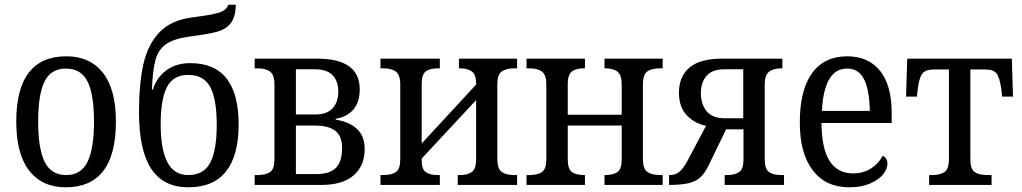

<svg xmlns="http://www.w3.org/2000/svg" viewBox="-20 -785 4337 815"><path d="M49 -269Q49 -546 262 -546Q362 -546 417 -476Q472 -406 472 -269Q472 10 259 10Q159 10 104 -60.5Q49 -131 49 -269ZM379 -269Q379 -384 351.5 -439Q324 -494 260 -494Q196 -494 169 -439Q142 -384 142 -269Q142 -154 169.5 -98Q197 -42 261 -42Q324 -42 351.5 -98Q379 -154 379 -269Z M570 -308Q570 -429 588.5 -512Q607 -595 656 -647Q705 -699 795 -711Q874 -721 908 -731Q942 -741 949 -765H981Q980 -712 959 -686Q938 -660 900.5 -650Q863 -640 786 -630Q719 -621 686 -598.5Q653 -576 640.5 -532.5Q628 -489 625 -405H629Q644 -455 685.5 -486Q727 -517 788 -517Q993 -517 993 -256Q993 -126 940 -58Q887 10 779 10Q674 10 622 -68.5Q570 -147 570 -308ZM900 -255Q900 -364 872.5 -415.5Q845 -467 779 -467Q715 -467 688.5 -415Q662 -363 662 -258Q662 -151 690.5 -96.5Q719 -42 779 -42Q845 -42 872.5 -94.5Q900 -147 900 -255Z M1061 -42H1073Q1109 -42 1127 -55Q1145 -68 1145 -109V-426Q1145 -467 1126.5 -481Q1108 -495 1073 -495H1061V-536H1326Q1507 -536 1507 -406Q1507 -351 1479.5 -319.5Q1452 -288 1405 -281V-277Q1463 -268 1495.5 -237.5Q1528 -207 1528 -152Q1528 -82 1481.5 -41Q1435 0 1343 0H1061ZM1317 -299Q1368 -299 1392 -325.5Q1416 -352 1416 -397Q1416 -440 1392 -465.5Q1368 -491 1317 -491H1236V-299ZM1321 -46Q1380 -46 1406 -72.5Q1432 -99 1432 -157Q1432 -208 1403 -230Q1374 -252 1317 -252H1236V-46Z M1595 -42H1607Q1643 -42 1661 -55Q1679 -68 1679 -109V-426Q1679 -467 1660.5 -481Q1642 -495 1607 -495H1595V-536H1847V-495H1839Q1805 -495 1787.5 -482Q1770 -469 1770 -430V-176L2001 -426V-431Q2001 -468 1983 -481.5Q1965 -495 1932 -495H1928V-536H2175V-495H2163Q2128 -495 2109.5 -481.5Q2091 -468 2091 -427V-110Q2091 -69 2109.5 -55.5Q2128 -42 2163 -42H2175V0H1923V-42H1932Q1966 -42 1983.5 -55.5Q2001 -69 2001 -108V-360L1770 -112V-106Q1770 -67 1787 -54.5Q1804 -42 1838 -42H1847V0H1595Z M2215 -42H2227Q2263 -42 2281 -55Q2299 -68 2299 -109V-427Q2299 -467 2280.5 -481Q2262 -495 2227 -495H2215V-536H2463V-495H2460Q2425 -495 2407.5 -481.5Q2390 -468 2390 -428V-298H2619V-427Q2619 -467 2601 -481Q2583 -495 2549 -495H2546V-536H2793V-495H2782Q2746 -495 2727.5 -481.5Q2709 -468 2709 -428V-109Q2709 -69 2727.5 -55.5Q2746 -42 2782 -42H2793V0H2546V-42H2549Q2584 -42 2601.5 -55Q2619 -68 2619 -109V-252H2390V-109Q2390 -68 2407.5 -55Q2425 -42 2460 -42H2463V0H2215Z M2820 -42H2823Q2847 -42 2863.5 -55.5Q2880 -69 2898 -102L2977 -251Q2928 -261 2895 -296Q2862 -331 2862 -391Q2862 -461 2907 -498.5Q2952 -536 3045 -536H3301V-495H3297Q3263 -495 3244.5 -480.5Q3226 -466 3226 -426V-109Q3226 -68 3244 -55Q3262 -42 3298 -42H3308V0H3056V-42H3067Q3101 -42 3118.5 -55.5Q3136 -69 3136 -109V-236H3062L2987 -81Q2971 -49 2952.5 -32Q2934 -15 2903.5 -7.5Q2873 0 2820 0ZM3135 -283V-491H3056Q3003 -491 2979 -463Q2955 -435 2955 -390Q2955 -343 2979.5 -313Q3004 -283 3056 -283Z M3375 -264Q3375 -403 3427 -474.5Q3479 -546 3576 -546Q3666 -546 3715.5 -484.5Q3765 -423 3765 -306V-263H3467Q3468 -153 3502 -101Q3536 -49 3601 -49Q3645 -49 3677.5 -70Q3710 -91 3727 -124Q3747 -114 3747 -90Q3747 -68 3728.5 -45Q3710 -22 3673.5 -6Q3637 10 3585 10Q3485 10 3430 -62Q3375 -134 3375 -264ZM3672 -314Q3671 -400 3648.5 -447Q3626 -494 3576 -494Q3526 -494 3499.5 -448Q3473 -402 3469 -314Z M3924 -42H3936Q3971 -42 3989.5 -55Q4008 -68 4008 -109V-490H3942Q3909 -490 3895.5 -473Q3882 -456 3876 -409L3872 -375H3826L3831 -536H4275L4280 -375H4234L4230 -409Q4223 -457 4210 -473.5Q4197 -490 4164 -490H4099V-109Q4099 -68 4117 -55Q4135 -42 4171 -42H4189V0H3924Z"/></svg>

Font: Noto Serif Narrow
Style: Regular
Weight: 400
Width: 4
Designer: Monotype Design Team
Foundry: Monotype Imaging Inc.
Version: Version 1.001